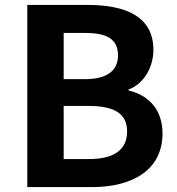

<svg xmlns="http://www.w3.org/2000/svg" viewBox="-20 -761 721 781"><path d="M91 0H355C518 0 641 -69 641 -218C641 -317 583 -374 503 -393V-397C566 -420 604 -489 604 -558C604 -696 488 -741 336 -741H91ZM239 -439V-627H327C416 -627 460 -601 460 -536C460 -477 420 -439 326 -439ZM239 -114V-330H342C444 -330 497 -299 497 -227C497 -150 442 -114 342 -114Z"/></svg>

Font: Noto Sans Mono CJK TC
Style: Bold
Weight: 700
Designer: Ryoko NISHIZUKA 西塚涼子 (kana, bopomofo & ideographs); Paul D. Hunt (Latin, Greek & Cyrillic); Sandoll Communications 산돌커뮤니
Foundry: Adobe
Version: Version 2.004;hotconv 1.0.118;makeotfexe 2.5.65603